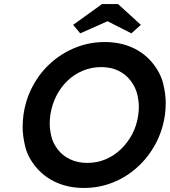

<svg xmlns="http://www.w3.org/2000/svg" viewBox="-20 -920 840 950"><path d="M395 10Q320 10 259.5 -17Q199 -44 158.5 -92.5Q118 -141 105 -194Q92 -247 92 -291Q92 -320 96 -351Q107 -429 142.5 -495Q178 -561 232.5 -609.5Q287 -658 355 -685Q423 -712 498 -712Q574 -712 634 -685Q694 -658 734 -609Q774 -560 787 -507.5Q800 -455 800 -411Q800 -382 796 -351Q785 -274 749.5 -208Q714 -142 660 -93Q606 -44 538.5 -17Q471 10 395 10ZM412 -114Q460 -114 502 -131.5Q544 -149 578 -181.5Q612 -214 634.5 -257Q657 -300 664 -351Q667 -372 667 -392Q667 -420 659 -454Q651 -488 626.5 -520.5Q602 -553 565 -570.5Q528 -588 480 -588Q433 -588 390.5 -570.5Q348 -553 314.5 -521Q281 -489 259 -446Q237 -403 229 -351Q226 -329 226 -309Q226 -282 233.5 -247.5Q241 -213 265.5 -181Q290 -149 327.5 -131.5Q365 -114 412 -114ZM377 -755 342 -797 485 -900H564L677 -797L630 -755L512 -815Z"/></svg>

Font: Lexend Med
Style: Italic
Weight: 500
Italic angle: -8.13011°
Designer: Bonnie Shaver-Troup, Thomas Jockin
Foundry: Lexend
Version: Version 1.007